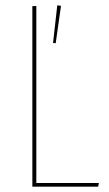

<svg xmlns="http://www.w3.org/2000/svg" viewBox="-20 -704 411 724"><path d="M117 -14H353L350 0H102V-681H117ZM210 -682 196 -684 180 -542 190 -541Z"/></svg>

Font: Fira Sans Compressed Hair
Style: Regular
Weight: 100
Width: 1
Designer: bBox Type GmbH & Carrois Corporate GbR & Edenspiekermann AG
Foundry: bBox Type GmbH & Carrois Corporate GbR & Edenspiekermann AG
Version: Version 4.301